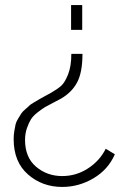

<svg xmlns="http://www.w3.org/2000/svg" viewBox="-20 -526 506 759"><path d="M305 -506V-408H261V-506ZM306 -313Q306 -240 285 -200.5Q264 -161 221 -136Q214 -132 191.5 -120.5Q169 -109 158 -102.5Q147 -96 129 -82Q111 -68 102.5 -54.5Q94 -41 86.5 -19.5Q79 2 79 27Q79 96 122.5 133Q166 170 226 170Q281 170 327.5 140Q374 110 398 62L434 84Q408 144 350 178.5Q292 213 226 213Q147 213 90.5 163.5Q34 114 34 24Q34 8 36.5 -7.5Q39 -23 41.5 -34Q44 -45 52 -57.5Q60 -70 64 -77Q68 -84 80.5 -94.5Q93 -105 96.5 -109Q100 -113 116.5 -122.5Q133 -132 136 -134Q139 -136 157.5 -146Q176 -156 178 -157Q206 -173 221 -186Q236 -199 249 -231.5Q262 -264 262 -313Z"/></svg>

Font: Raleway-v4020 Light
Style: Regular
Weight: 300
Designer: Matt McInerney, Pablo Impallari, Rodrigo Fuenzalida
Foundry: Matt McInerney, Pablo Impallari, Rodrigo Fuenzalida
Version: Version 4.020;PS 004.020;hotconv 1.0.88;makeotf.lib2.5.64775